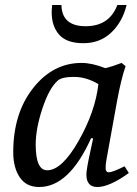

<svg xmlns="http://www.w3.org/2000/svg" viewBox="-20 -740 548 769"><path d="M450 -720H487Q471 -653 426 -610Q381 -567 314 -567Q247 -567 217 -601Q187 -635 187 -691Q187 -700 189 -720H226Q228 -635 323 -635Q418 -635 450 -720ZM479 -74 496 -47Q418 9 370 9Q326 9 326 -41Q326 -62 343 -139L353 -185L345 -187Q257 9 137 9Q85 9 59 -30Q33 -69 33 -130Q33 -286 112.5 -387Q192 -488 307 -488Q348 -488 402 -467Q431 -474 467 -488L483 -475Q465 -423 449 -336L407 -104Q403 -84 403 -67Q403 -50 416 -50Q431 -50 479 -74ZM374 -403Q326 -432 276 -432Q226 -432 210 -416Q176 -385 149.5 -304.5Q123 -224 123 -161Q123 -58 169 -58Q228 -58 295 -176Q362 -294 374 -403Z"/></svg>

Font: Poly
Style: Italic
Weight: 400
Italic angle: -10°
Designer: Nicolas Silva
Foundry: Jose Nicolas Silva Schwarzenberg
Version: Version 1.003